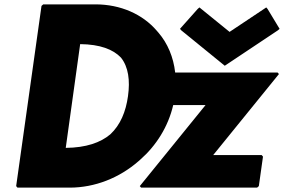

<svg xmlns="http://www.w3.org/2000/svg" viewBox="-20 -852 1300 879"><path d="M566 -412C556 -340 531 -280 485 -237C440 -199 374 -176 281 -175L347 -650C438 -649 498 -626 534 -588C568 -545 576 -484 566 -412ZM178 -832 170 -825 54 0 60 7H299C415 7 527 -38 614 -114L622 -121C695 -185 750 -272 773 -371H921L620 0L626 7H1157L1165 0L1184 -135L1178 -142H956L1257 -513L1251 -520H782C774 -590 748 -653 705 -703L704 -704L698 -711C633 -787 532 -832 417 -832ZM893 -818 885 -811 804 -720 810 -713 1009 -551 1252 -713 1260 -720 1205 -811 1199 -818 1031 -706Z"/></svg>

Font: Hussar Woodtype
Style: BlkObl
Weight: 900
Foundry: Cannot Into Space Fonts
Version: Version 1.07